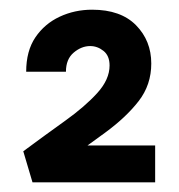

<svg xmlns="http://www.w3.org/2000/svg" viewBox="-20 -782 370 396"><path d="M28 -470Q74 -504 114.5 -533Q155 -562 180.5 -590Q206 -618 206 -647Q206 -667 193.5 -677Q181 -687 166 -687Q148 -687 132 -673.5Q116 -660 116 -634H34Q34 -677 53 -705Q72 -733 103 -747.5Q134 -762 170 -762Q229 -762 260.5 -730Q292 -698 292 -651Q292 -607 266 -573.5Q240 -540 197 -508.5Q154 -477 102 -440L137 -482H300V-406H47Z"/></svg>

Font: Ysabeau Office
Style: Bold
Weight: 700
Designer: Christian Thalmann (Catharsis Fonts)
Version: Version 2.001;gftools[0.9.30]; featfreeze: tnum,lnum,ss02